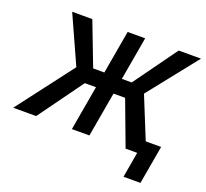

<svg xmlns="http://www.w3.org/2000/svg" viewBox="-190 -887 1325 1237"><g transform="rotate(20 472.5 -268.0)"><path d="M726.1 0H805.7L775.4 174.8H891.6L937.5 -88.4H832L716.3 -373.5L984.4 -710.9H831.5L617.2 -414.1H549.8L601.6 -710.9H481.4L429.7 -414.1H353L239.3 -710.9H101.1L248.5 -384.3L-44.4 0H112.8L335 -306.6H411.6L357.9 0H478L531.7 -306.6H611.3Z"/></g></svg>

Font: Roboto Medium
Style: Italic
Weight: 500
Italic angle: -12°
Designer: Google
Version: Version 2.137; 2017